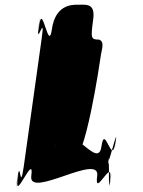

<svg xmlns="http://www.w3.org/2000/svg" viewBox="-20 -845 605 810"><path d="M303 -825C280 -825 213 -822 199 -722C185 -620 159 -834 146 -742C132 -642 158 -840 144 -740C129 -630 173 -802 156 -684L80 -141C63 -23 67 -195 52 -85C38 15 68 -184 54 -84C41 8 126 -205 112 -103C98 -3 404 -203 390 -103C376 -1 459 -193 444 -84C430 16 460 -185 446 -85C433 5 446 -223 434 -141L441 -190C429 -108 481 -335 468 -245C454 -145 481 -346 467 -246C452 -137 422 -329 408 -227C394 -127 284 -327 270 -227C256 -125 226 -319 211 -209C197 -109 226 -308 212 -208C199 -116 223 -143 283 -161C340 -161 401 -582 404 -602C409 -640 423 -668 398 -678C364 -678 362 -682 373 -762C383 -834 344 -825 303 -825Z"/></svg>

Font: Hussar Przerywany
Style: Obl
Weight: 400
Foundry: Cannot Into Space Fonts
Version: Version 0.982